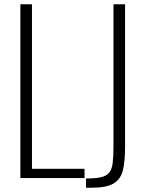

<svg xmlns="http://www.w3.org/2000/svg" viewBox="-20 -830 678 895"><path d="M75 0V-810H129V-43H374V0ZM381 45V2Q426 2 451.5 -4Q477 -10 489.5 -26Q502 -42 505.5 -72Q509 -102 509 -150V-810H563V-144Q563 -79 553 -37Q543 5 510 25Q477 45 409 45Z"/></svg>

Font: Oswald ExtraLight
Style: Regular
Weight: 250
Designer: Vernon Adams
Foundry: Vernon Adams
Version: Version 4.100; ttfautohint (v1.8.1.43-b0c9)